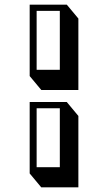

<svg xmlns="http://www.w3.org/2000/svg" viewBox="-20 -748 454 828"><path d="M318 60H158L108 0V-308H268L318 -248ZM138 -27H238V-281H138ZM318 -360H158L108 -420V-728H268L318 -668ZM138 -447H238V-701H138Z"/></svg>

Font: Ewert
Style: Regular
Weight: 400
Designer: Johan Kallas, Mihkel Virkus
Foundry: Johan Kallas, Mihkel Virkus
Version: Version 1.001